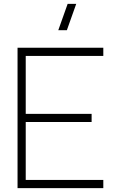

<svg xmlns="http://www.w3.org/2000/svg" viewBox="-20 -965 600 985"><path d="M323 -810H279L327 -945H371ZM70 0V-720H510V-678H112V-381H450V-339H112V-42H510V0Z"/></svg>

Font: Manrope
Style: Regular
Weight: 400
Designer: Mikhail Sharanda
Foundry: Mikhail Sharanda
Version: Version 4.503